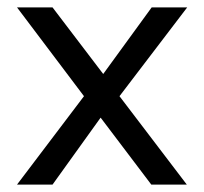

<svg xmlns="http://www.w3.org/2000/svg" viewBox="-20 -499 552 519"><path d="M485 0H389L252 -181L122 0H26L207 -239L26 -479H122L259 -299L390 -479H486L303 -239Z"/></svg>

Font: Karla
Style: Regular
Weight: 400
Designer: Jonathan Pinhorn
Version: Version 1.000